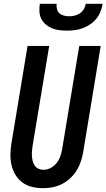

<svg xmlns="http://www.w3.org/2000/svg" viewBox="-20 -975 556 1003"><path d="M206 8Q176 8 148 1.5Q120 -5 98 -21Q76 -37 61.5 -60.5Q47 -84 40.5 -111.5Q34 -139 34.5 -168.5Q35 -198 40 -228L124 -735H237L150 -212Q148 -198 147 -184.5Q146 -171 147 -157.5Q148 -144 151.5 -131.5Q155 -119 162.5 -108.5Q170 -98 182 -93Q194 -88 207 -88Q227 -88 245.5 -98Q264 -108 276.5 -124.5Q289 -141 295.5 -160Q302 -179 305 -198L394 -735H506L415 -183Q411 -158 403 -133.5Q395 -109 381.5 -86.5Q368 -64 348 -45Q328 -26 304.5 -14Q281 -2 256 3Q231 8 206 8ZM329 -815Q309 -815 289 -817.5Q269 -820 251 -827.5Q233 -835 218.5 -847.5Q204 -860 195.5 -877Q187 -894 186 -914.5Q185 -935 188 -955H276Q274 -941 277.5 -927.5Q281 -914 290.5 -905.5Q300 -897 313.5 -893.5Q327 -890 342 -890Q356 -890 370.5 -893.5Q385 -897 397.5 -905.5Q410 -914 418 -927.5Q426 -941 428 -955H516Q513 -935 505 -914.5Q497 -894 483 -877Q469 -860 450.5 -847.5Q432 -835 411.5 -827.5Q391 -820 370 -817.5Q349 -815 329 -815Z"/></svg>

Font: Iosevka SS04 Oblique
Style: Bold
Weight: 700
Italic angle: -9°
Monospace: yes
Designer: Belleve Invis
Foundry: Belleve Invis
Version: Version 19.0.0; ttfautohint (v1.8.4)